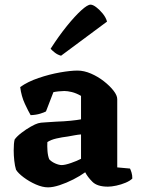

<svg xmlns="http://www.w3.org/2000/svg" viewBox="-20 -804 606 827"><path d="M187 3Q163 3 134.5 -9.5Q106 -22 82 -40Q58 -58 49 -73Q44 -89 41.5 -112Q39 -135 39 -156Q39 -187 43 -203Q52 -216 72 -231.5Q92 -247 112.5 -258.5Q133 -270 144 -273Q153 -276 176 -277Q199 -278 222 -280Q255 -281 284.5 -284Q314 -287 329 -290V-391Q308 -403 289.5 -407.5Q271 -412 257 -412Q248 -412 233 -410.5Q218 -409 210 -407L178 -324Q171 -320 153.5 -314.5Q136 -309 112 -308Q103 -323 87.5 -356Q72 -389 67 -429Q99 -452 146 -468Q193 -484 238.5 -492Q284 -500 314 -500Q342 -500 372 -487Q402 -474 427.5 -454Q453 -434 469 -413.5Q485 -393 485 -377V-83L540 -78Q543 -72 546.5 -61Q550 -50 550 -35Q540 -25 521 -17Q502 -9 481 -4.5Q460 0 445 0Q399 0 378 -21Q357 -42 347 -62Q325 -46 295.5 -31Q266 -16 237 -6.5Q208 3 187 3ZM246 -93Q260 -93 286 -102Q312 -111 329 -120V-225Q316 -224 302.5 -221.5Q289 -219 272 -216Q247 -213 223 -207.5Q199 -202 184 -192Q183 -175 184.5 -154Q186 -133 192 -118Q202 -107 218 -100Q234 -93 246 -93ZM243 -564Q228 -568 216 -577.5Q204 -587 198 -594Q234 -650 268.5 -692.5Q303 -735 330 -759.5Q357 -784 370 -784Q380 -784 394.5 -773Q409 -762 422.5 -745.5Q436 -729 441 -711Z"/></svg>

Font: Texturina ExtraBold
Style: Regular
Weight: 800
Designer: Guillermo Torres Carreño
Foundry: Omnibus-Type
Version: Version 1.002; ttfautohint (v1.8.3)